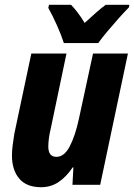

<svg xmlns="http://www.w3.org/2000/svg" viewBox="-20 -773 561 803"><path d="M152 10Q91 10 60.5 -26Q30 -62 30 -123Q30 -142 33 -166Q36 -190 40 -214L111 -549H258L192 -234Q187 -214 184.5 -194.5Q182 -175 182 -160Q182 -117 216 -117Q249 -117 272 -161.5Q295 -206 310 -276L369 -549H515L399 0H283L287 -73H284Q258 -34 225.5 -12Q193 10 152 10ZM247 -593Q237 -625 218 -667.5Q199 -710 182 -740L185 -753H277Q290 -740 305.5 -719.5Q321 -699 334 -677Q359 -700 381 -719.5Q403 -739 422 -753H521L519 -742Q501 -724 476.5 -696.5Q452 -669 428.5 -641Q405 -613 391 -593Z"/></svg>

Font: Noto Sans Condensed ExtraBold
Style: Italic
Weight: 800
Width: 3
Italic angle: -12°
Designer: Monotype Design Team
Foundry: Monotype Imaging Inc.
Version: Version 2.013; ttfautohint (v1.8.4.7-5d5b)